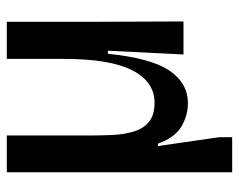

<svg xmlns="http://www.w3.org/2000/svg" viewBox="-89 -470 702 564"><g transform="rotate(-90 262.0 -188.0)"><path d="M38 143V-519H146V-277Q146 -243 147.5 -209Q149 -175 157.5 -146.5Q166 -118 186 -101.5Q206 -85 242 -85Q304 -85 337.5 -150.5Q371 -216 371 -352V-519H480V-256L481 0H384L395 -222H386Q373 -94 336 -40.5Q299 13 241 13Q205 13 172.5 -6Q140 -25 122 -75H115L141 105V143Z"/></g></svg>

Font: Bricolage Grotesque 48pt Medium
Style: Regular
Weight: 500
Designer: Mathieu Triay
Foundry: Atelier Triay
Version: Version 1.000; ttfautohint (v1.8.4.7-5d5b);gftools[0.9.32]